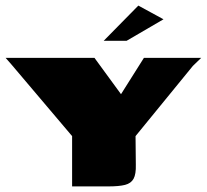

<svg xmlns="http://www.w3.org/2000/svg" viewBox="-28 -667 740 687"><path d="M230 0V-180L14 -435L-8 -460H310L405 -330L487 -460H692L662 -431L457 -180L458 -78Q459 -44 450 -27.5Q441 -11 419.5 -5.5Q398 0 359 0ZM343 -521 467 -647 557 -598 425 -521Z"/></svg>

Font: Genos Black
Style: Regular
Weight: 900
Designer: Robert E. Leuschke
Foundry: Robert E. Leuschke
Version: Version 1.010